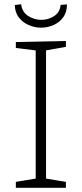

<svg xmlns="http://www.w3.org/2000/svg" viewBox="-20 -889 386 909"><path d="M292 -667 189 -649 198 -660V-34L189 -45L292 -28V0H55V-28L158 -45L149 -34V-660L159 -649L55 -662V-690L292 -695ZM174 -758Q144 -758 115.5 -770.5Q87 -783 69 -806.5Q51 -830 50 -865L80 -869Q85 -831 114 -813Q143 -795 176 -795Q209 -795 236.5 -813Q264 -831 267 -866L297 -868Q297 -832 279.5 -807.5Q262 -783 233.5 -770.5Q205 -758 174 -758Z"/></svg>

Font: Bitter Thin Light
Style: Regular
Weight: 300
Version: Version 2.002